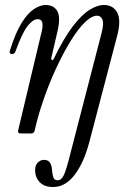

<svg xmlns="http://www.w3.org/2000/svg" viewBox="-20 -536 537 771"><path d="M193 215Q158 215 139.5 195.5Q121 176 121 148Q121 127 132 116.5Q143 106 156 106Q175 106 181.5 118.5Q188 131 189 147Q190 163 194 175.5Q198 188 212 188Q223 188 232 175Q241 162 254 114L388 -404Q398 -443 391 -458Q384 -473 370 -473Q348 -473 320 -445.5Q292 -418 263 -370.5Q234 -323 206 -263Q178 -203 155.5 -138Q133 -73 119 -11Q116 0 105 0H64Q50 0 53 -13L148 -412Q153 -434 149.5 -446.5Q146 -459 131 -459Q113 -459 91.5 -432.5Q70 -406 43 -332Q39 -319 29 -319Q14 -319 21 -337Q43 -406 67.5 -445Q92 -484 117 -500Q142 -516 163 -516Q196 -516 210 -491.5Q224 -467 211 -411L186 -303Q185 -296 189 -295Q193 -294 196 -300Q235 -381 271 -428.5Q307 -476 339 -496Q371 -516 397 -516Q434 -516 450.5 -486Q467 -456 451 -394L338 37Q316 119 279 167Q242 215 193 215Z"/></svg>

Font: Instrument Serif
Style: Italic
Weight: 400
Italic angle: -13°
Designer: Rodrigo Fuenzalida
Foundry: fragTYPE
Version: Version 1.000; ttfautohint (v1.8.4.7-5d5b);gftools[0.9.27]